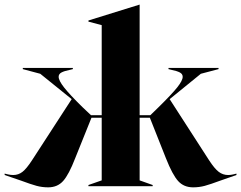

<svg xmlns="http://www.w3.org/2000/svg" viewBox="-56 -800 1036 825"><path d="M657 -120 588 -294H544V-25L600 -5V0H324V-5L381 -25V-294H337L267 -120Q240 -50 215.5 -22.5Q191 5 151 5Q125 5 101 -1.5Q77 -8 34 -24L-36 -48V-54Q-32 -53 -21 -50.5Q-10 -48 1 -48Q23 -48 40.5 -61.5Q58 -75 82 -112L252 -374L117 -483L42 -503V-508H257V-503L245 -500Q220 -495 208 -488.5Q196 -482 196 -470Q196 -454 219.5 -424Q243 -394 298 -340L335 -305H381V-692L324 -707V-712L543 -780H544V-305H590L626 -340Q682 -395 705.5 -424.5Q729 -454 729 -470Q729 -482 717 -488.5Q705 -495 680 -500L668 -503V-508H883V-503L807 -483L673 -374L842 -112Q866 -75 884 -61.5Q902 -48 924 -48Q935 -48 945.5 -50.5Q956 -53 960 -54V-48L891 -24Q848 -8 824 -1.5Q800 5 774 5Q734 5 709.5 -22Q685 -49 657 -120Z"/></svg>

Font: Nyght Serif Bold
Style: Regular
Weight: 700
Designer: Maksym Kobuzan
Version: Version 0.410